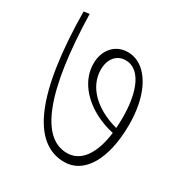

<svg xmlns="http://www.w3.org/2000/svg" viewBox="-142 -735 757 799"><g transform="rotate(30 236.0 -335.5)"><path d="M277 -42C372 -42 434 -145 434 -311C434 -414 406 -498 355 -542C333 -561 307 -571 279 -571C220 -571 178 -525 178 -459C178 -379 234 -313 315 -274C339 -263 364 -254 392 -248C378 -140 334 -80 268 -80C143 -80 70 -261 61 -629L34 -625C38 -236 122 -42 277 -42ZM217 -452C217 -504 246 -537 288 -537C355 -537 396 -456 396 -322C396 -305 395 -289 394 -273C286 -302 217 -369 217 -452Z"/></g></svg>

Font: Noto Serif Devanagari Condensed ExtraLight
Style: Regular
Weight: 200
Width: 3
Designer: Universal Thirst, Indian Type Foundry and the Monotype Design Team
Foundry: Monotype Imaging Inc.
Version: Version 2.004